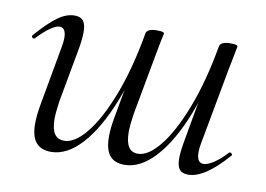

<svg xmlns="http://www.w3.org/2000/svg" viewBox="-53 -474 783 566"><g transform="rotate(10 338.0 -191.0)"><path d="M163 -351Q163 -330 157 -297L128 -138Q123 -103 123 -85Q123 -55 132.5 -40.5Q142 -26 162 -26Q193 -26 227.5 -68Q262 -110 293 -190Q324 -270 343 -379L355 -378Q335 -262 300 -173Q265 -84 221 -35.5Q177 13 129 13Q99 13 84 -5Q69 -23 69 -61Q69 -86 75 -119L107 -297Q110 -312 110 -324Q110 -355 91 -355Q69 -355 25 -309Q23 -307 21 -307Q18 -307 16 -310.5Q14 -314 17 -317Q52 -357 78 -376Q104 -395 129 -395Q147 -395 155 -384.5Q163 -374 163 -351ZM617 -388Q617 -387 609 -347L603 -317L561 -89Q558 -74 558 -62Q558 -30 578 -30Q590 -30 608.5 -42Q627 -54 647 -76Q648 -77 650 -77Q653 -77 655.5 -73.5Q658 -70 655 -68Q588 9 539 9Q521 9 513 -1Q505 -11 505 -34Q505 -54 511 -87L563 -379Q566 -394 595 -394Q608 -394 612.5 -392.5Q617 -391 617 -388ZM397 -388 392 -365 382 -312 350 -138Q345 -103 345 -85Q345 -26 382 -26Q413 -26 447.5 -68.5Q482 -111 513 -191Q544 -271 563 -379L575 -378Q555 -262 520.5 -173.5Q486 -85 441.5 -36Q397 13 349 13Q319 13 304.5 -5Q290 -23 290 -61Q290 -86 296 -119L343 -379Q344 -386 352 -390Q360 -394 374 -394Q388 -394 392.5 -392.5Q397 -391 397 -388Z"/></g></svg>

Font: Cormorant Garamond
Style: Italic
Weight: 400
Italic angle: -10°
Designer: Christian Thalmann (Catharsis Fonts)
Foundry: Catharsis Fonts
Version: Version 4.000